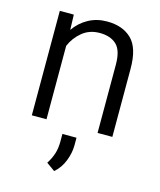

<svg xmlns="http://www.w3.org/2000/svg" viewBox="-115 -621 781 938"><g transform="rotate(15 275.5 -151.5)"><path d="M290 -474.6Q237.8 -474.6 201.4 -444.3Q165 -414.1 147 -371.1V0H72.8V-528.3H143.6L146 -451.7Q173.8 -491.7 215.8 -514.9Q257.8 -538.1 310.5 -538.1Q389.2 -538.1 434.6 -493.9Q480 -449.7 480 -345.2V0H405.3V-345.7Q405.3 -417.5 374.8 -446Q344.2 -474.6 290 -474.6ZM312 49.3V87.4Q312 126 296.1 166.7Q280.3 207.5 248.5 234.9L205.6 204.1Q223.1 177.2 231.9 149.7Q240.7 122.1 240.7 88.4V49.3Z"/></g></svg>

Font: Vazirmatn RD FD Light
Style: Regular
Weight: 300
Designer: Saber Rastikerdar
Foundry: Saber Rastikerdar
Version: Version 33.003